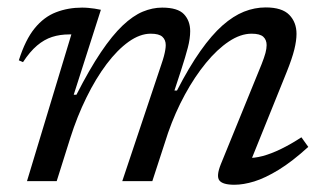

<svg xmlns="http://www.w3.org/2000/svg" viewBox="-20 -500 896 530"><path d="M665.5 -39 660.5 -64Q681 -63 704.8 -69.2Q728.5 -75.5 755.8 -88.8Q783 -102 812 -121L831 -94.5Q786.5 -54 749.2 -31.2Q712 -8.5 682 0.8Q652 10 627 10Q594.5 10 585.5 -2Q576.5 -14 589.5 -46.5L702 -322.5Q709.5 -341.5 712.8 -353.8Q716 -366 716 -375.5Q716 -390 706.8 -398.5Q697.5 -407 674.5 -407Q644 -407 611.8 -385.5Q579.5 -364 548.5 -326.2Q517.5 -288.5 490.5 -239Q463.5 -189.5 444 -133.5L400.5 0H317.5L425.5 -322.5Q430 -335.5 432.5 -345Q435 -354.5 436.2 -362Q437.5 -369.5 437.5 -375.5Q437.5 -390 428.2 -398.5Q419 -407 396 -407Q366.5 -407 335.2 -384.8Q304 -362.5 274.2 -323Q244.5 -283.5 218.8 -231.2Q193 -179 174 -119L136.5 0H54.5L177 -405Q175.5 -405 174 -405Q172.5 -405 171 -405Q145.5 -405 123.8 -398Q102 -391 82.2 -374.2Q62.5 -357.5 43.5 -328.5L32 -333.5Q50 -390.5 75.8 -422Q101.5 -453.5 134.8 -466.2Q168 -479 206.5 -479Q215.5 -479 224 -478.2Q232.5 -477.5 241 -476.2Q249.5 -475 258.5 -473L183.5 -238.5H191Q227 -309 258.5 -355.8Q290 -402.5 318.5 -429.5Q347 -456.5 374 -467.8Q401 -479 427.5 -479Q470.5 -479 487.8 -460.8Q505 -442.5 505 -414Q505 -393.5 498.5 -368.5Q492 -343.5 479.5 -305L461.5 -250H468.5Q502 -315 533.2 -359.2Q564.5 -403.5 594.2 -429.8Q624 -456 653.5 -467.8Q683 -479.5 713.5 -479.5Q758.5 -479.5 778.5 -459Q798.5 -438.5 798.5 -406.5Q798.5 -388 792.5 -363.5Q786.5 -339 771.5 -301.5Z"/></svg>

Font: Newsreader 12pt
Style: Italic
Weight: 400
Italic angle: -17°
Version: Version 1.003